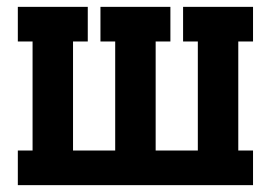

<svg xmlns="http://www.w3.org/2000/svg" viewBox="-20 -540 790 560"><path d="M32 0V-101H75V-419H32V-520H236V-419H193V-101H316V-419H273V-520H477V-419H434V-101H557V-419H514V-520H718V-419H675V-101H718V0Z"/></svg>

Font: Iosevka Etoile
Style: Bold
Weight: 700
Designer: Belleve Invis
Foundry: Belleve Invis
Version: Version 28.1.0; ttfautohint (v1.8.4)